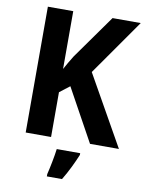

<svg xmlns="http://www.w3.org/2000/svg" viewBox="-100 -849 811 1073"><g transform="rotate(10 306.0 -312.5)"><path d="M612 -66H448L284 -364L227 -320V-66H83V-780H227V-452Q237 -470 248 -489.5Q259 -509 273 -531L450 -780H610L388 -463ZM403 5Q389 39 370 78Q351 117 328 155H242V142Q249 114 257.5 70.5Q266 27 270 -5H403Z"/></g></svg>

Font: Noto Sans Malayalam UI SemiCondensed
Style: Bold
Weight: 700
Width: 4
Designer: Jelle Bosma - Monotype Design Team
Foundry: Monotype Imaging Inc.
Version: Version 2.104; ttfautohint (v1.8.4.7-5d5b)